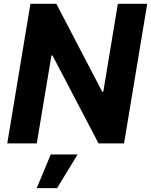

<svg xmlns="http://www.w3.org/2000/svg" viewBox="-20 -747 787 1000"><path d="M746.8 -727.3H593.8L518.1 -269.9H512.1L273.4 -727.3H138.5L17.8 0H171.5L247.9 -457.7H253.6L493.3 0H626.1ZM171.2 233H277.3L384.2 57.5H244.3Z"/></svg>

Font: Magic Ui Pro
Style: Bold Italic
Weight: 700
Italic angle: -9.39999°
Designer: Stefan Endress, Andreas Faust
Version: Version 1.000;FEAKit 1.0